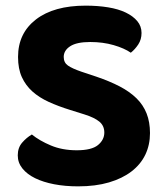

<svg xmlns="http://www.w3.org/2000/svg" viewBox="-20 -644 586 681"><path d="M252 -111Q305 -111 327.5 -129.5Q350 -148 350 -174Q350 -198 332.5 -212.5Q315 -227 280 -238L229 -254Q187 -267 153 -282.5Q119 -298 95 -319.5Q71 -341 57.5 -370.5Q44 -400 44 -442Q44 -526 107.5 -575Q171 -624 284 -624Q327 -624 363.5 -618Q400 -612 426 -599.5Q452 -587 467 -569Q482 -551 482 -527Q482 -504 470.5 -486.5Q459 -469 444 -457Q421 -473 383 -484Q345 -495 300 -495Q252 -495 229 -480Q206 -465 206 -442Q206 -422 221 -411.5Q236 -401 268 -390L322 -372Q369 -356 404.5 -337.5Q440 -319 464 -295.5Q488 -272 500 -241.5Q512 -211 512 -172Q512 -130 495.5 -95.5Q479 -61 446.5 -36Q414 -11 366.5 3Q319 17 257 17Q211 17 172 9.5Q133 2 104.5 -12Q76 -26 59.5 -46.5Q43 -67 43 -93Q43 -120 58.5 -138Q74 -156 93 -167Q120 -145 160.5 -128Q201 -111 252 -111Z"/></svg>

Font: Baloo 2
Style: Bold
Weight: 700
Designer: Sarang Kulkarni and Ek Type
Foundry: Ek Type
Version: Version 1.640;hotconv 1.0.111;makeotfexe 2.5.65597; ttfautoh